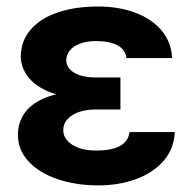

<svg xmlns="http://www.w3.org/2000/svg" viewBox="-20 -557 588 587"><path d="M348.2 -278V-222.4H273.6Q246.2 -222.4 223.9 -215.4Q201.5 -208.3 187.5 -193.8Q173.4 -179.4 173.4 -158.4Q173.4 -141.7 185.4 -127.6Q197.4 -113.4 220 -105.1Q242.6 -96.8 273.9 -96.8Q322.7 -96.8 347.5 -111.1Q372.4 -125.4 376.1 -153.2H514.3Q512.3 -102.2 480.2 -65.3Q448.1 -28.5 395.8 -9.4Q343.5 9.8 281 9.8Q211.8 9.8 155.5 -9.5Q99.3 -28.7 67.1 -63.7Q34.8 -98.6 34.8 -144.7Q34.8 -183.8 56.9 -213.7Q78.9 -243.5 125.6 -260.8Q172.2 -278 243.3 -278ZM43.5 -384.2Q44 -432.5 74.3 -467.1Q104.6 -501.7 157.7 -519.4Q210.8 -537.1 280.2 -537.1Q342.9 -537.1 393.5 -518.2Q444.1 -499.3 474 -463.8Q503.8 -428.3 506.2 -379.4H366.4Q363.5 -405.5 339.2 -418.5Q314.8 -431.4 273 -431.4Q245 -431.4 224.5 -423.6Q204 -415.8 193.5 -402.8Q183 -389.8 182.5 -373.1Q183 -348.8 207.1 -334.5Q231.2 -320.2 273.6 -320.2H348.2V-257.2H243.3Q177.5 -257.2 132.7 -275.2Q88 -293.1 66 -321.8Q44 -350.4 43.5 -384.2Z"/></svg>

Font: WEMIX Pretendard Variable
Style: Regular
Weight: 400
Designer: Base glyphs from Inter by Rasmus Andersson; Hangeul glyphs from Noto Sans CJK(Source Han Sans) by Jang Soo-young and Kan
Foundry: Kil Hyung-jin
Version: Version 1.000;Glyphs 3.2 (3208)